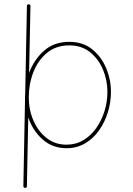

<svg xmlns="http://www.w3.org/2000/svg" viewBox="-20 -693 622 899"><path d="M304.7 -497.1Q368.2 -497.1 411.4 -462.4Q454.6 -427.7 477.1 -374Q499.5 -320.3 499.5 -262.7Q499.5 -214.4 485.1 -167.5Q470.7 -120.6 443.8 -82.5Q417 -44.4 378.4 -21.7Q339.8 1 291.5 1Q226.1 1 179.4 -40.3Q132.8 -81.5 112.3 -143.6L106 178.2Q106 186.5 97.7 186.5Q89.4 186.5 89.4 178.2L97.2 -227.1Q97.2 -231.9 97.2 -237.3Q97.2 -249.5 98.1 -261.7L106 -664.6Q106 -672.9 114.3 -672.9Q122.6 -672.9 122.6 -664.6L116.2 -351.1Q138.7 -413.1 185.8 -455.1Q232.9 -497.1 304.7 -497.1ZM304.7 -480.5Q242.7 -480.5 200.4 -445.8Q158.2 -411.1 136.5 -355.5Q114.7 -299.8 114.7 -237.3Q114.7 -178.2 137 -127.7Q159.2 -77.1 198.7 -46.4Q238.3 -15.6 291.5 -15.6Q335 -15.6 370.1 -36.6Q405.3 -57.6 430.4 -93Q455.6 -128.4 469.2 -172.4Q482.9 -216.3 482.9 -262.7Q482.9 -317.9 461.9 -367.7Q440.9 -417.5 401.1 -449Q361.3 -480.5 304.7 -480.5Z"/></svg>

Font: Mikhak Thin
Style: Regular
Weight: 100
Designer: Amin Abedi
Version: Version 3.3